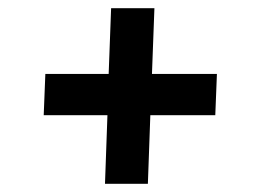

<svg xmlns="http://www.w3.org/2000/svg" viewBox="-20 -539 622 470"><path d="M237 -89 243 -257H87L91 -358H246L252 -519H358L352 -358H511L507 -257H348L342 -89Z"/></svg>

Font: Literata 18pt
Style: Bold Italic
Weight: 700
Italic angle: -2°
Designer: Latin by Veronika Burian and Jose Scaglione. Greek by Irene Vlachou. Cyrillic by Vera Evstafieva
Foundry: TypeTogether
Version: Version 3.103;gftools[0.9.29]